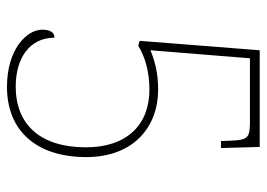

<svg xmlns="http://www.w3.org/2000/svg" viewBox="-127 -627 764 550"><g transform="rotate(90 255.0 -352.0)"><path d="M229 10C356 10 430 -76 430 -217C430 -353 343 -423 237 -423C187 -423 154 -413 124 -401L147 -686H323C374 -686 381 -683 383 -630L384 -603H404L401 -714H124L97 -370L111 -366C142 -385 184 -398 237 -398C335 -398 402 -336 402 -216C402 -87 338 -15 228 -15C149 -15 88 -53 88 -126C76 -126 65 -118 65 -91C65 -46 122 10 229 10Z"/></g></svg>

Font: Noto Serif SemiCondensed Thin
Style: Regular
Weight: 100
Width: 4
Designer: Monotype Design Team
Foundry: Monotype Imaging Inc.
Version: Version 2.015